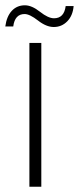

<svg xmlns="http://www.w3.org/2000/svg" viewBox="-29 -705 298 725"><path d="M82 0V-543H127V0ZM-9 -605Q-4 -643 15.5 -664Q35 -685 65 -685Q91 -685 122 -660.5Q153 -636 175 -636Q213 -636 219 -682H249Q246 -646 225 -624.5Q204 -603 174 -603Q146 -603 114.5 -627.5Q83 -652 64 -652Q27 -652 21 -605Z"/></svg>

Font: Poppins ExtraLight
Style: Regular
Weight: 275
Designer: Ninad Kale (Devanagari), Jonny Pinhorn (Latin)
Foundry: Indian Type Foundry
Version: Version 3.200;PS 1.000;hotconv 16.6.54;makeotf.lib2.5.65590